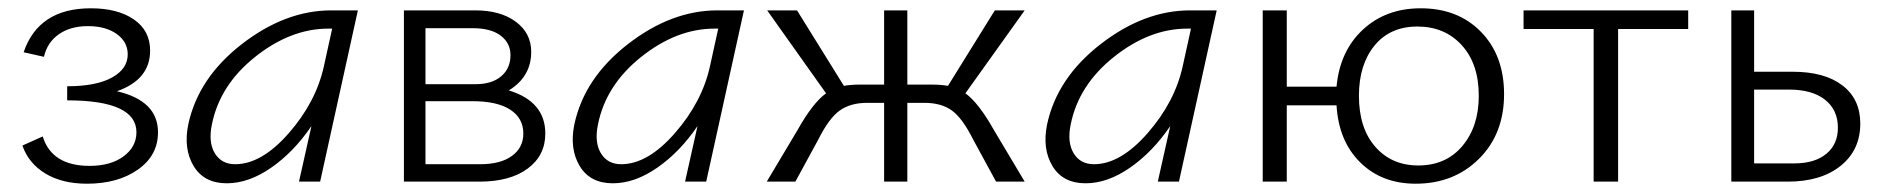

<svg xmlns="http://www.w3.org/2000/svg" viewBox="-20 -438 4547 463"><path d="M262 -218Q361 -195 361 -119Q361 -63 312.5 -29Q264 5 190 5Q130 5 89.5 -19.5Q49 -44 34 -87L83 -109Q105 -38 196 -38Q247 -38 278 -61Q309 -84 309 -119Q309 -196 142 -196V-230Q212 -230 250 -251Q288 -272 288 -307Q288 -337 261.5 -356Q235 -375 192 -375Q150 -375 122 -355.5Q94 -336 86 -301L37 -312Q73 -418 199 -418Q264 -418 303 -391Q342 -364 342 -316Q342 -246 262 -218Z M779 -413H843L752 0H701L731 -134Q689 -72 634.5 -34Q580 4 527 4Q472 4 447 -37.5Q422 -79 434 -138Q458 -250 563 -331.5Q668 -413 779 -413ZM547 -42Q611 -42 676.5 -117Q742 -192 761 -278L781 -369H772Q681 -369 595.5 -301Q510 -233 491 -138Q482 -95 498 -68.5Q514 -42 547 -42Z M1207 -220Q1295 -193 1295 -116Q1295 -63 1252.5 -31.5Q1210 0 1136 0H954V-413H1126Q1187 -413 1224 -385.5Q1261 -358 1261 -313Q1261 -253 1207 -220ZM1120 -370H1006V-235H1127Q1166 -235 1188.5 -254Q1211 -273 1211 -305Q1211 -334 1187.5 -352Q1164 -370 1120 -370ZM1138 -42Q1187 -42 1214.5 -62Q1242 -82 1242 -116Q1242 -153 1210.5 -173.5Q1179 -194 1119 -194H1006V-42Z M1710 -413H1774L1683 0H1632L1662 -134Q1620 -72 1565.5 -34Q1511 4 1458 4Q1403 4 1378 -37.5Q1353 -79 1365 -138Q1389 -250 1494 -331.5Q1599 -413 1710 -413ZM1478 -42Q1542 -42 1607.5 -117Q1673 -192 1692 -278L1712 -369H1703Q1612 -369 1526.5 -301Q1441 -233 1422 -138Q1413 -95 1429 -68.5Q1445 -42 1478 -42Z M2308 -213Q2340 -190 2377 -124L2451 0H2382L2327 -101Q2301 -153 2275.5 -171.5Q2250 -190 2209 -190H2168V0H2112V-190H2071Q2031 -190 2005 -171.5Q1979 -153 1953 -101L1898 0H1829L1903 -124Q1940 -190 1972 -213L1830 -413H1902L2015 -231Q2032 -234 2053 -234H2112V-413H2168V-234H2228Q2248 -234 2266 -231L2379 -413H2451Z M2850 -413H2914L2823 0H2772L2802 -134Q2760 -72 2705.5 -34Q2651 4 2598 4Q2543 4 2518 -37.5Q2493 -79 2505 -138Q2529 -250 2634 -331.5Q2739 -413 2850 -413ZM2618 -42Q2682 -42 2747.5 -117Q2813 -192 2832 -278L2852 -369H2843Q2752 -369 2666.5 -301Q2581 -233 2562 -138Q2553 -95 2569 -68.5Q2585 -42 2618 -42Z M3406 -418Q3496 -418 3551.5 -361Q3607 -304 3607 -211Q3607 -115 3546.5 -55Q3486 5 3394 5Q3312 5 3260 -46.5Q3208 -98 3203 -184H3083V0H3025V-413H3083V-229H3203Q3211 -315 3266.5 -366.5Q3322 -418 3406 -418ZM3400 -39Q3467 -39 3506.5 -86Q3546 -133 3546 -207Q3546 -284 3505 -329Q3464 -374 3398 -374Q3332 -374 3294.5 -328Q3257 -282 3257 -207Q3257 -129 3296.5 -84Q3336 -39 3400 -39Z M4051 -413V-368H3882V0H3823V-368H3654V-413Z M4303 -265Q4380 -265 4423 -232Q4466 -199 4466 -140Q4466 -76 4418.5 -38Q4371 0 4291 0H4155V-413H4210V-265ZM4307 -44Q4356 -44 4384 -67Q4412 -90 4412 -130Q4412 -173 4381 -197.5Q4350 -222 4294 -222H4210V-44Z"/></svg>

Font: EauTest Semilight
Style: Italic
Weight: 300
Italic angle: -12°
Designer: Christian Thalmann (Catharsis Fonts)
Version: Version 0.001;PS 000.001;hotconv 1.0.88;makeotf.lib2.5.64775